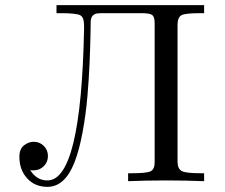

<svg xmlns="http://www.w3.org/2000/svg" viewBox="-20 -703 873 745"><path d="M55.2 -94.2Q55.2 -125 73 -138.9Q90.8 -152.8 110.8 -152.8Q133.8 -152.8 149.9 -137Q166 -121.1 166 -97.2Q166 -74.2 149.9 -58.1Q133.8 -42 109.9 -42Q101.1 -42 97.2 -43Q122.1 -2.9 164.1 -2.9Q294.9 -2.9 306.2 -590.8V-604Q306.2 -636.2 291 -644Q275.9 -651.9 211.9 -651.9H199.2V-683.1H772V-651.9H757.8Q700.7 -651.9 685.3 -644.5Q669.9 -637.2 668.9 -609.9V-74.2Q669.9 -46.4 686.5 -38.6Q703.1 -30.8 758.8 -30.8H772V0Q697.8 -2.9 624 -2.9Q549.8 -2.9 477.1 0V-30.8H492.2Q548.3 -30.8 564.2 -38.3Q580.1 -45.9 580.1 -73.2V-613.8Q580.1 -637.7 570.6 -644.8Q561 -651.9 529.8 -651.9H387.2Q366.2 -651.9 357.2 -650.9Q348.1 -649.9 340.6 -643.1Q333 -636.2 332 -621.1Q332 -619.1 331.1 -568.1Q330.1 -517.1 327.6 -458.5Q325.2 -399.9 319.1 -328.4Q313 -256.8 300 -188Q287.1 -119.1 269 -73.2Q231.9 22 164.1 22Q115.2 22 85.2 -11.2Q55.2 -44.4 55.2 -94.2Z"/></svg>

Font: CMU Serif Upright Italic
Style: UprightItalic
Weight: 500
Version: Version 0.7.0